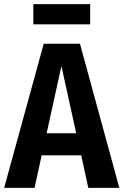

<svg xmlns="http://www.w3.org/2000/svg" viewBox="-27 -902 593 922"><path d="M363 -156H173L139 0H-7L183 -692H357L546 0H397ZM339 -262 268 -585 197 -262ZM133 -785V-882H406V-785Z"/></svg>

Font: Fira Sans Condensed SemiBold
Style: Regular
Weight: 600
Width: 3
Designer: bBox Type GmbH & Carrois Corporate GbR & Edenspiekermann AG
Foundry: bBox Type GmbH & Carrois Corporate GbR & Edenspiekermann AG
Version: Version 4.301